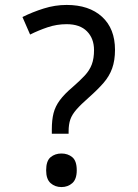

<svg xmlns="http://www.w3.org/2000/svg" viewBox="-20 -744 558 778"><path d="M190 -202V-220Q190 -258 197 -285.5Q204 -313 222.5 -338Q241 -363 273 -390Q304 -417 323.5 -438Q343 -459 352 -483Q361 -507 361 -541Q361 -588 332.5 -617Q304 -646 250 -646Q210 -646 173 -633.5Q136 -621 102 -604L71 -675Q111 -695 157 -709.5Q203 -724 250 -724Q341 -724 393.5 -676Q446 -628 446 -542Q446 -499 434.5 -467Q423 -435 399.5 -408Q376 -381 341 -350Q308 -321 290 -300.5Q272 -280 265 -260Q258 -240 258 -211V-202ZM229 14Q203 14 185 -2Q167 -18 167 -54Q167 -92 185 -107Q203 -122 229 -122Q255 -122 273 -107Q291 -92 291 -54Q291 -18 273 -2Q255 14 229 14Z"/></svg>

Font: oriya25
Style: Book
Weight: 400
Designer: Jelle Bosma - Monotype Design Team
Foundry: Monotype Imaging Inc.
Version: Version 2.003